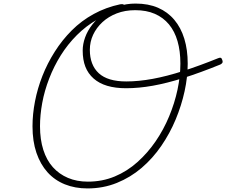

<svg xmlns="http://www.w3.org/2000/svg" viewBox="-20 -1035 1267 1075"><path d="M739 -1015Q811 -1015 865 -991.5Q919 -968 956 -924Q993 -880 1012 -818Q1031 -756 1031 -679Q1031 -604 1013.5 -524Q996 -444 963.5 -366Q931 -288 883 -218Q835 -148 773 -95Q711 -42 634.5 -11Q558 20 470 20Q400 20 343 -3Q286 -26 246 -70.5Q206 -115 184 -179.5Q162 -244 162 -328Q162 -396 176 -468Q190 -540 217.5 -610Q245 -680 286.5 -745.5Q328 -811 382 -865Q436 -919 504.5 -956.5Q573 -994 653 -1011Q666 -1013 671 -1010.5Q676 -1008 679 -1000Q682 -991 678.5 -985.5Q675 -980 663 -977Q588 -962 525 -926Q462 -890 410.5 -838.5Q359 -787 320.5 -725.5Q282 -664 255.5 -595.5Q229 -527 216.5 -459Q204 -391 204 -328Q204 -254 222.5 -196Q241 -138 276 -99Q311 -60 360.5 -39Q410 -18 472 -18Q553 -18 622.5 -47Q692 -76 749.5 -127.5Q807 -179 851.5 -244Q896 -309 927 -383.5Q958 -458 974 -533.5Q990 -609 990 -679Q990 -749 974 -804.5Q958 -860 926 -898.5Q894 -937 847 -957.5Q800 -978 737 -978Q680 -978 633.5 -960Q587 -942 553.5 -911Q520 -880 501.5 -840.5Q483 -801 483 -756Q483 -714 495.5 -681Q508 -648 533 -625Q558 -602 596.5 -590.5Q635 -579 687 -579Q756 -579 835 -593.5Q914 -608 1005.5 -637.5Q1097 -667 1201 -709Q1211 -713 1216 -711.5Q1221 -710 1225 -698Q1228 -689 1225.5 -684Q1223 -679 1214 -674Q1101 -628 1007.5 -598.5Q914 -569 835.5 -555Q757 -541 686 -541Q626 -541 580.5 -554.5Q535 -568 504 -595.5Q473 -623 458 -661.5Q443 -700 443 -752Q443 -788 456.5 -825.5Q470 -863 496.5 -897Q523 -931 559.5 -957.5Q596 -984 641.5 -999.5Q687 -1015 739 -1015Z"/></svg>

Font: Playwrite MX Thin
Style: Regular
Weight: 250
Designer: Veronika Burian, José Scaglione
Foundry: TypeTogether
Version: Version 1.002